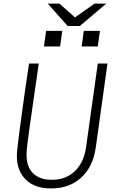

<svg xmlns="http://www.w3.org/2000/svg" viewBox="-20 -1040 640 1070"><path d="M262 10Q174 10 124 -39Q74 -88 74 -170Q74 -185 78 -223.5Q82 -262 89.5 -316.5Q97 -371 105.5 -434.5Q114 -498 123.5 -563Q133 -628 142 -686H196Q176 -549 163.5 -460.5Q151 -372 143.5 -320Q136 -268 133 -241Q130 -214 129 -201Q128 -188 128 -177Q128 -109 165 -73.5Q202 -38 269 -38Q347 -38 397.5 -86.5Q448 -135 460 -222L525 -686H579L514 -220Q499 -111 433 -50.5Q367 10 266 10ZM357 -895 246 -1020H311L398 -943L507 -1020H572L425 -895ZM225 -781 237 -868H327L315 -781ZM435 -781 447 -868H537L525 -781Z"/></svg>

Font: Chivo Mono Medium Thin
Style: Italic
Weight: 250
Italic angle: -8.05°
Monospace: yes
Version: Version 1.008